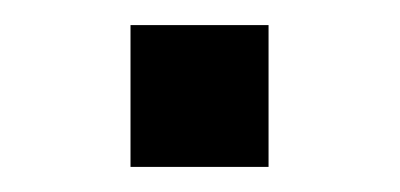

<svg xmlns="http://www.w3.org/2000/svg" viewBox="-20 -133 319 153"><path d="M84 0V-113H194V0Z"/></svg>

Font: Archivo SemiExpanded
Style: Regular
Weight: 400
Width: 6
Designer: Hector Gatti
Foundry: Omnibus-Type
Version: Version 2.001